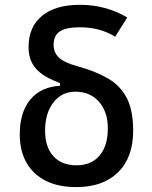

<svg xmlns="http://www.w3.org/2000/svg" viewBox="-20 -762 626 792"><path d="M294.4 9.8Q221.2 9.8 169.2 -16.1Q117.2 -42 89.4 -90.8Q61.5 -139.6 61.5 -208Q61.5 -298.3 104.7 -350.8Q147.9 -403.3 227.5 -408.2V-440.4L247.6 -413.1Q195.3 -429.2 162.1 -450.4Q128.9 -471.7 113.3 -500.2Q97.7 -528.8 97.7 -566.9Q97.7 -650.9 153.1 -696.5Q208.5 -742.2 309.6 -742.2Q417 -742.2 504.9 -689.9L455.1 -610.4Q393.1 -649.4 309.6 -649.4Q252.4 -649.4 226.8 -632.3Q201.2 -615.2 201.2 -576.7Q201.2 -544.9 223.4 -524.2Q245.6 -503.4 300.8 -488.3Q374 -468.3 425 -438.7Q476.1 -409.2 502.7 -358.2Q529.3 -307.1 529.3 -222.7Q529.3 -112.8 467.3 -51.5Q405.3 9.8 294.4 9.8ZM295.4 -80.1Q356.4 -80.1 390.6 -120.1Q424.8 -160.2 424.8 -232.4Q424.8 -300.8 388.2 -342.3Q351.6 -383.8 291 -383.8Q234.9 -383.8 200.4 -339.6Q166 -295.4 166 -222.7Q166 -155.3 200.2 -117.7Q234.4 -80.1 295.4 -80.1Z"/></svg>

Font: Cascadia Mono
Style: Regular
Weight: 400
Monospace: yes
Designer: Aaron Bell
Foundry: Saja Typeworks
Version: Version 2404.023